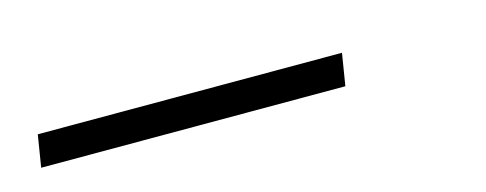

<svg xmlns="http://www.w3.org/2000/svg" viewBox="-21 -89 542 214"><g transform="rotate(-15 250.0 18.5)"><path d="M12 37 18 0H369L363 37Z"/></g></svg>

Font: Iosevka Curly Slab XLtObl
Style: Regular
Weight: 200
Italic angle: -9°
Monospace: yes
Designer: Belleve Invis
Foundry: Belleve Invis
Version: Version 11.1.0; ttfautohint (v1.8.3)